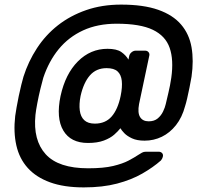

<svg xmlns="http://www.w3.org/2000/svg" viewBox="-20 -690 878 834"><path d="M344 124Q258 124 197.5 102Q137 80 100.5 39.5Q64 -1 51 -58.5Q38 -116 46 -186Q48 -200 52 -223.5Q56 -247 61.5 -273Q67 -299 72.5 -321.5Q78 -344 82 -357Q103 -423 140.5 -480.5Q178 -538 231.5 -580Q285 -622 354 -646Q423 -670 506 -670Q603 -670 667 -647.5Q731 -625 766.5 -583.5Q802 -542 812 -484.5Q822 -427 812 -357Q808 -334 803 -309Q798 -284 793 -262.5Q788 -241 784 -229Q771 -180 744.5 -146.5Q718 -113 683 -96Q648 -79 608 -79Q575 -79 553.5 -89Q532 -99 520 -111.5Q508 -124 503 -133Q493 -120 476 -105Q459 -90 431 -79.5Q403 -69 362 -69Q287 -69 255 -123Q223 -177 243 -273Q264 -369 318.5 -423.5Q373 -478 447 -478Q487 -478 507 -464Q527 -450 538 -431L541 -446Q543 -456 551.5 -463Q560 -470 570 -470H610Q620 -470 625.5 -463Q631 -456 628 -446L584 -238Q577 -200 588.5 -181.5Q600 -163 626 -163Q650 -163 665 -175.5Q680 -188 688.5 -206Q697 -224 700 -238Q704 -256 711.5 -287Q719 -318 724 -352Q735 -430 717 -482Q699 -534 644 -560.5Q589 -587 487 -587Q404 -587 341 -558Q278 -529 235 -476.5Q192 -424 168 -352Q163 -335 155.5 -304Q148 -273 142 -241.5Q136 -210 134 -191Q123 -81 178.5 -20Q234 41 363 41Q430 41 471.5 31Q513 21 538.5 7.5Q564 -6 582 -18Q590 -23 597 -27Q604 -31 614 -31H669Q679 -31 684.5 -24.5Q690 -18 687 -8Q686 -4 684 -0.5Q682 3 679 7Q645 37 598 64Q551 91 488.5 107.5Q426 124 344 124ZM392 -153Q438 -153 465 -184Q492 -215 504 -273Q512 -312 509 -339Q506 -366 490.5 -380Q475 -394 443 -394Q398 -394 370.5 -362.5Q343 -331 330 -273Q323 -238 326.5 -210.5Q330 -183 346 -168Q362 -153 392 -153Z"/></svg>

Font: Rubik Light Medium
Style: Italic
Weight: 500
Italic angle: -12°
Version: Version 2.104